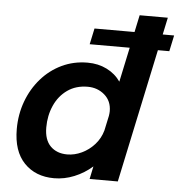

<svg xmlns="http://www.w3.org/2000/svg" viewBox="-55 -834 842 896"><g transform="rotate(5 366.0 -386.0)"><path d="M231 11Q144 11 91 -44Q38 -99 38 -203Q38 -271.5 60.5 -332.5Q83 -393.5 123.8 -440.2Q164.5 -487 220 -513.5Q275.5 -540 341 -540Q390.5 -540 430.8 -520Q471 -500 495.5 -464.5L530 -626.5H342.5L358.5 -701.5H546L563 -781.5H695L678 -701.5H731.5L715.5 -626.5H662L529 0H397L409.5 -60Q371.5 -26.5 325.2 -7.8Q279 11 231 11ZM174.5 -222Q174.5 -164 204 -134.5Q233.5 -105 282.5 -105Q317 -105 350.8 -121Q384.5 -137 410 -165.5Q435.5 -194 446 -231.5L461 -301.5Q463 -314.5 463 -323Q463 -371 430 -399.5Q397 -428 351 -428Q296 -428 256.2 -400Q216.5 -372 195.5 -325Q174.5 -278 174.5 -222Z"/></g></svg>

Font: Epilogue SemiBold
Style: Italic
Weight: 600
Italic angle: -12°
Designer: Tyler Finck
Foundry: Etcetera Type Co
Version: Version 2.111; ttfautohint (v1.8.3)